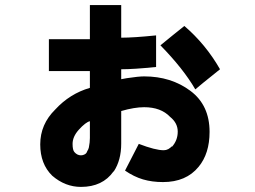

<svg xmlns="http://www.w3.org/2000/svg" viewBox="-20 -597 1002 754"><path d="M489 38Q502 14 525 -32Q590 -7 623 -7Q642 -7 657 -25Q656 -24 655 -22.5Q654 -21 654 -19Q678 -45 678 -80Q678 -114 648 -138Q612 -176 546 -176Q508 -176 456 -161V-33Q456 32 427 76H426Q383 137 298 137Q236 137 185 93Q138 47 138 -30Q138 -109 197 -167Q254 -229 333 -252V-318H172V-443H333V-577H456V-449Q505 -449 593 -458V-334Q506 -325 456 -325V-286Q470 -288 478 -290Q524 -297 546 -297Q652 -297 728 -240Q803 -184 803 -79Q803 6 760 58Q711 118 620 118Q577 118 541.5 107.5Q506 97 471 73ZM813 -300Q780 -274 747 -246Q700 -327 610 -419L659 -459Q704 -495 704 -495Q788 -423 844 -325ZM289 -87Q265 -60 265 -32Q265 -8 272 0Q283 13 298 13Q306 13 313 9Q320 5 322 -2Q328 -12 329 -18Q333 -38 333 -55V-121Q316 -117 289 -87Z"/></svg>

Font: Gmarket Sans TTF Bold
Style: Regular
Weight: 700
Designer: Creative Director : Sungho Lee; Art Director : Kiwoong Choi; Project Manager : Sori Yang, Jongwook Yoon; Font Designer :
Foundry: Sandoll Inc.
Version: Version 1.000;hotconv 1.0.109;makeotfexe 2.5.65596